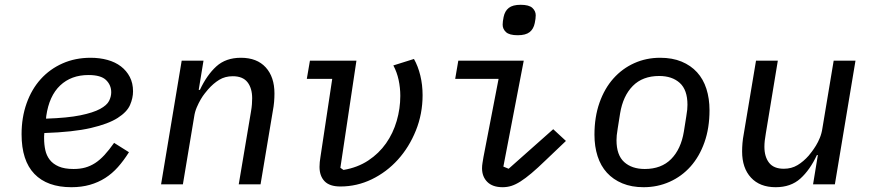

<svg xmlns="http://www.w3.org/2000/svg" viewBox="-20 -769 3640 801"><path d="M278 12Q177 12 123.5 -43.5Q70 -99 70 -209Q70 -279 91 -338Q112 -397 150 -439Q188 -481 241 -504.5Q294 -528 358 -528Q396 -528 428.5 -519Q461 -510 484.5 -492Q508 -474 521.5 -448Q535 -422 535 -388Q535 -360 522.5 -331Q510 -302 471 -277Q432 -252 359 -235Q286 -218 165 -214Q164 -207 164 -200.5Q164 -194 164 -192Q164 -166 169 -143Q174 -120 187.5 -102.5Q201 -85 225 -74.5Q249 -64 287 -64Q314 -64 335.5 -70Q357 -76 376.5 -88.5Q396 -101 415.5 -122Q435 -143 456 -173L518 -134Q496 -99 472 -72Q448 -45 419 -26.5Q390 -8 355 2Q320 12 278 12ZM349 -456Q277 -456 231 -412.5Q185 -369 173 -285L172 -274Q262 -277 315.5 -288Q369 -299 397.5 -314.5Q426 -330 435 -348Q444 -366 444 -384Q444 -414 422.5 -435Q401 -456 349 -456Z M652 0 738 -516H829L809 -394H814Q843 -456 882.5 -492Q922 -528 985 -528Q1052 -528 1088.5 -488Q1125 -448 1125 -379Q1125 -362 1123.5 -344Q1122 -326 1118 -305L1067 0H976L1027 -303Q1030 -320 1031 -334Q1032 -348 1032 -359Q1032 -401 1012.5 -426Q993 -451 951 -451Q919 -451 894.5 -436Q870 -421 848 -396Q843 -390 834.5 -379.5Q826 -369 817.5 -354.5Q809 -340 801 -321.5Q793 -303 790 -282L743 0Z M1467 -516 1400 -69 1413 -60Q1472 -70 1516.5 -99.5Q1561 -129 1590.5 -171Q1620 -213 1635 -264.5Q1650 -316 1650 -369Q1650 -403 1643 -435.5Q1636 -468 1621 -496L1707 -523Q1724 -493 1733.5 -454Q1743 -415 1743 -372Q1743 -294 1715 -224.5Q1687 -155 1640 -103Q1593 -51 1531 -21Q1469 9 1400 9Q1355 9 1334 -13Q1313 -35 1313 -73Q1313 -82 1314 -93Q1315 -104 1317 -115L1366 -440H1260L1273 -516Z M2140 -622Q2105 -622 2091 -635Q2077 -648 2077 -666Q2077 -679 2081 -698Q2086 -723 2102.5 -736Q2119 -749 2152 -749Q2187 -749 2201 -736Q2215 -723 2215 -705Q2215 -692 2211 -673Q2206 -648 2189.5 -635Q2173 -622 2140 -622ZM2077 12Q2035 12 2013 -10Q1991 -32 1991 -67Q1991 -78 1993 -89.5Q1995 -101 1997 -114L2060 -440H1879L1892 -516H2165L2080 -74L2102 -65L2288 -230L2341 -181L2256 -100Q2223 -68 2197.5 -46.5Q2172 -25 2151.5 -12Q2131 1 2113.5 6.5Q2096 12 2077 12Z M2665 12Q2615 12 2576.5 -4Q2538 -20 2512 -48.5Q2486 -77 2473 -117.5Q2460 -158 2460 -207Q2460 -281 2481 -340.5Q2502 -400 2539 -441.5Q2576 -483 2626 -505.5Q2676 -528 2734 -528Q2785 -528 2823.5 -512Q2862 -496 2888 -467.5Q2914 -439 2927 -398.5Q2940 -358 2940 -309Q2940 -235 2919 -175.5Q2898 -116 2861 -74.5Q2824 -33 2773.5 -10.5Q2723 12 2665 12ZM2670 -64Q2739 -64 2780 -105.5Q2821 -147 2833 -220L2843 -283Q2846 -300 2847 -311.5Q2848 -323 2848 -332Q2848 -394 2816 -423Q2784 -452 2730 -452Q2661 -452 2620 -410.5Q2579 -369 2567 -296L2557 -233Q2554 -216 2553 -204.5Q2552 -193 2552 -184Q2552 -122 2584 -93Q2616 -64 2670 -64Z M3392 -122H3388Q3359 -60 3319 -24Q3279 12 3216 12Q3150 12 3113 -28Q3076 -68 3076 -137Q3076 -154 3077.5 -172Q3079 -190 3083 -211L3134 -516H3225L3175 -213Q3169 -180 3169 -157Q3169 -115 3188.5 -90Q3208 -65 3250 -65Q3282 -65 3307 -80Q3332 -95 3354 -120Q3359 -126 3367 -136.5Q3375 -147 3384 -161.5Q3393 -176 3400.5 -194.5Q3408 -213 3411 -234L3458 -516H3549L3463 0H3372Z"/></svg>

Font: IBM Plex Mono Text
Style: Italic
Weight: 450
Italic angle: -9°
Monospace: yes
Designer: Mike Abbink, Paul van der Laan, Pieter van Rosmalen
Foundry: Bold Monday
Version: Version 2.1